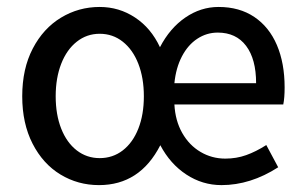

<svg xmlns="http://www.w3.org/2000/svg" viewBox="-20 -520 876 552"><path d="M439.9 -384.3Q468.3 -439 512.7 -469.5Q557.1 -500 608.4 -500Q668.5 -500 711.2 -471.2Q753.9 -442.4 776.1 -390.4Q798.3 -338.4 798.3 -268.6Q798.3 -238.3 794.4 -219.7H481.4Q483.9 -172.9 503.9 -137.7Q523.9 -102.5 556.4 -83.3Q588.9 -64 627.9 -64Q659.7 -64 687.7 -74Q715.8 -84 745.6 -103L779.8 -39.1Q700.2 12.2 616.7 12.2Q562 12.2 515.6 -18.3Q469.2 -48.8 440.9 -102.5Q382.3 12.2 264.6 12.2Q204.1 12.2 153.8 -18.3Q103.5 -48.8 73.7 -106.9Q43.9 -165 43.9 -243.2Q43.9 -322.3 74.2 -380.4Q104.5 -438.5 155.3 -469.2Q206.1 -500 266.6 -500Q322.3 -500 368.2 -469.7Q414.1 -439.5 439.9 -384.3ZM606 -426.3Q574.2 -426.3 547.4 -408.7Q520.5 -391.1 503.2 -358.2Q485.8 -325.2 481.4 -280.8H716.3Q716.3 -350.1 687.5 -388.2Q658.7 -426.3 606 -426.3ZM393.6 -243.2Q393.6 -295.9 377.7 -336.7Q361.8 -377.4 333 -400.1Q304.2 -422.9 266.6 -422.9Q229.5 -422.9 200.7 -400.1Q171.9 -377.4 156 -336.7Q140.1 -295.9 140.1 -243.2Q140.1 -190.4 156 -150.1Q171.9 -109.9 200.7 -87.6Q229.5 -65.4 266.6 -65.4Q304.2 -65.4 333 -87.6Q361.8 -109.9 377.7 -150.1Q393.6 -190.4 393.6 -243.2Z"/></svg>

Font: Varta SemiBold
Style: Regular
Weight: 600
Designer: Joana Correia, Viktoriya Grabowska, Eben Sorkin
Foundry: Sorkin Type
Version: Version 1.003; ttfautohint (v1.3) -l 8 -r 24 -G 200 -x 12 -H